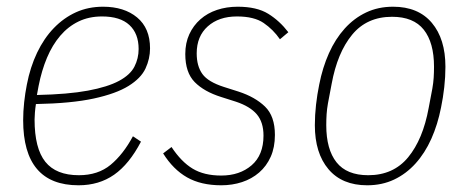

<svg xmlns="http://www.w3.org/2000/svg" viewBox="-20 -540 1396 572"><path d="M214 12Q49 12 49 -182Q49 -208 52 -235.5Q55 -263 60 -288Q70 -340 90.5 -383Q111 -426 140.5 -456.5Q170 -487 206.5 -503.5Q243 -520 287 -520Q350 -520 388.5 -488Q427 -456 427 -396Q427 -365 413.5 -336Q400 -307 363 -284Q326 -261 259.5 -246.5Q193 -232 87 -230Q85 -217 84 -204.5Q83 -192 83 -184Q83 -98 115 -58Q147 -18 215 -18Q272 -18 309.5 -49Q347 -80 376 -134L400 -118Q365 -51 320 -19.5Q275 12 214 12ZM284 -491Q245 -491 214 -476Q183 -461 159.5 -433.5Q136 -406 120 -368Q104 -330 95 -284L90 -257Q183 -259 242 -270Q301 -281 334.5 -299Q368 -317 380.5 -341.5Q393 -366 393 -394Q393 -440 365.5 -465.5Q338 -491 284 -491Z M639 12Q579 12 537.5 -11.5Q496 -35 466 -83L491 -102Q520 -58 554 -37.5Q588 -17 639 -17Q694 -17 729.5 -47.5Q765 -78 765 -136Q765 -176 745 -199.5Q725 -223 683 -237L639 -251Q588 -267 560 -295.5Q532 -324 532 -379Q532 -412 544 -438Q556 -464 577 -482.5Q598 -501 626.5 -510.5Q655 -520 688 -520Q745 -520 779 -499Q813 -478 839 -444L814 -423Q794 -452 765.5 -471.5Q737 -491 686 -491Q632 -491 599 -461.5Q566 -432 566 -381Q566 -343 583 -319.5Q600 -296 647 -281L691 -267Q740 -251 769.5 -222.5Q799 -194 799 -138Q799 -101 786.5 -73Q774 -45 752 -26Q730 -7 701 2.5Q672 12 639 12Z M1074 12Q999 12 958.5 -36Q918 -84 918 -167Q918 -197 921.5 -228Q925 -259 931 -288Q941 -339 960 -381.5Q979 -424 1007 -455Q1035 -486 1071 -503Q1107 -520 1151 -520Q1226 -520 1266.5 -472Q1307 -424 1307 -341Q1307 -311 1303.5 -280Q1300 -249 1294 -220Q1284 -169 1265 -126.5Q1246 -84 1218 -53Q1190 -22 1154 -5Q1118 12 1074 12ZM1077 -18Q1152 -18 1196 -71.5Q1240 -125 1257 -218L1268 -276Q1271 -293 1272 -308.5Q1273 -324 1273 -341Q1273 -413 1242.5 -451.5Q1212 -490 1148 -490Q1073 -490 1029 -436.5Q985 -383 968 -290L957 -232Q954 -215 953 -199.5Q952 -184 952 -167Q952 -95 982.5 -56.5Q1013 -18 1077 -18Z"/></svg>

Font: IBM Plex Sans Condensed ExtraLight
Style: Italic
Weight: 200
Width: 3
Italic angle: -11°
Designer: Mike Abbink, Paul van der Laan, Pieter van Rosmalen
Foundry: Bold Monday
Version: Version 1.3